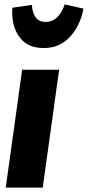

<svg xmlns="http://www.w3.org/2000/svg" viewBox="-20 -847 397 867"><path d="M173 0H6L80 -532H247ZM35 -792 36 -812 124 -825Q126 -788 141.5 -768Q157 -748 186 -748Q216 -748 238 -769Q260 -790 272 -827L357 -808Q342 -730 295.5 -680Q249 -630 177 -630Q107 -630 71 -675.5Q35 -721 35 -792Z"/></svg>

Font: Fira Sans Condensed ExtraBold
Style: Italic
Weight: 800
Width: 3
Italic angle: -8°
Designer: bBox Type GmbH & Carrois Corporate GbR & Edenspiekermann AG
Foundry: bBox Type GmbH & Carrois Corporate GbR & Edenspiekermann AG
Version: Version 4.301